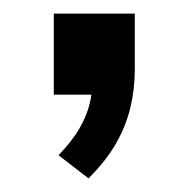

<svg xmlns="http://www.w3.org/2000/svg" viewBox="-20 -139 277 282"><path d="M110 123 66 89Q86 68 96.5 50Q107 32 111.5 14Q116 -4 116 -22L138 0H59V-119H178V-38Q178 -8 171.5 19Q165 46 150.5 71.5Q136 97 110 123Z"/></svg>

Font: Nunito Sans 12pt ExtraLight 12pt SemiBold
Style: Regular
Weight: 600
Version: Version 3.101;gftools[0.9.27]